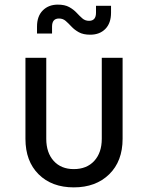

<svg xmlns="http://www.w3.org/2000/svg" viewBox="-20 -800 640 830"><path d="M299 10Q204 10 147 -46.5Q90 -103 90 -200V-550H180V-200Q180 -140 212 -104.5Q244 -69 299 -69Q355 -69 387.5 -104.5Q420 -140 420 -200V-550H510V-200Q510 -103 452 -46.5Q394 10 299 10ZM370 -650Q340 -650 321 -660.5Q302 -671 289 -685Q276 -699 264 -709.5Q252 -720 235 -720Q205 -720 205 -685V-655H140V-685Q140 -730 165 -755Q190 -780 230 -780Q260 -780 279 -769.5Q298 -759 311 -745Q324 -731 336 -720.5Q348 -710 365 -710Q395 -710 395 -745V-775H460V-745Q460 -700 435.5 -675Q411 -650 370 -650Z"/></svg>

Font: JetBrainsMono NFM
Style: Regular
Weight: 400
Monospace: yes
Designer: Philipp Nurullin, Konstantin Bulenkov
Foundry: JetBrains
Version: Version 2.304; ttfautohint (v1.8.4.7-5d5b);Nerd Fonts 3.3.0